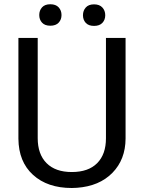

<svg xmlns="http://www.w3.org/2000/svg" viewBox="-20 -893 688 922"><path d="M583 -710.9V-227.5Q582.5 -127 519.8 -63Q457 1 349.6 8.8L324.7 9.8Q208 9.8 138.7 -53.2Q69.3 -116.2 68.4 -226.6V-710.9H161.1V-229.5Q161.1 -152.3 203.6 -109.6Q246.1 -66.9 324.7 -66.9Q404.3 -66.9 446.5 -109.4Q488.8 -151.9 488.8 -229V-710.9ZM391.8 -783.2Q378.4 -797.9 378.4 -819.8Q378.4 -841.8 391.8 -856.9Q405.3 -872.1 431.6 -872.1Q458 -872.1 471.7 -856.9Q485.4 -841.8 485.4 -819.8Q485.4 -797.9 471.7 -783.2Q458 -768.6 431.6 -768.6Q405.3 -768.6 391.8 -783.2ZM181.9 -784.2Q168.5 -798.8 168.5 -820.8Q168.5 -842.8 181.9 -857.7Q195.3 -872.6 221.7 -872.6Q248 -872.6 261.7 -857.7Q275.4 -842.8 275.4 -820.8Q275.4 -798.8 261.7 -784.2Q248 -769.5 221.7 -769.5Q195.3 -769.5 181.9 -784.2Z"/></svg>

Font: MAUL
Style: Regular
Weight: 400
Designer: MAUL
Version: Version 1.0; 2020; ttfautohint (v1.8.3)